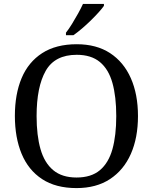

<svg xmlns="http://www.w3.org/2000/svg" viewBox="-20 -951 782 981"><path d="M371 10Q265 10 195 -36Q125 -82 90.5 -165Q56 -248 56 -359Q56 -470 90.5 -552Q125 -634 195.5 -679.5Q266 -725 372 -725Q473 -725 542.5 -679.5Q612 -634 648.5 -551.5Q685 -469 685 -358Q685 -247 648.5 -164.5Q612 -82 542 -36Q472 10 371 10ZM371 -44Q446 -44 490.5 -81.5Q535 -119 554.5 -189Q574 -259 574 -358Q574 -457 554.5 -527Q535 -597 490.5 -634Q446 -671 372 -671Q260 -671 213.5 -589Q167 -507 167 -358Q167 -259 187 -189Q207 -119 252 -81.5Q297 -44 371 -44ZM317 -784Q332 -803 348 -829Q364 -855 379 -882Q394 -909 404 -931H511V-921Q502 -908 484 -888Q466 -868 443.5 -846Q421 -824 398 -804.5Q375 -785 355 -771H317Z"/></svg>

Font: Noto Serif Ethiopic
Style: Regular
Weight: 400
Designer: Monotype Design Team
Foundry: Monotype Imaging Inc.
Version: Version 2.102